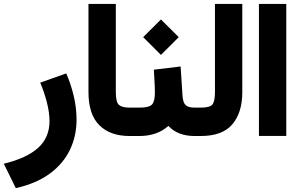

<svg xmlns="http://www.w3.org/2000/svg" viewBox="-67 -702 1541 991"><path d="M274.9 -323.2Q298.8 -268.6 313.5 -207Q328.1 -145.5 328.1 -84.5Q328.1 0 293.9 71.3Q259.8 142.6 190.4 193.8Q121.1 245.1 14.6 269L-47.4 143.1Q71.3 114.3 129.9 61Q188.5 7.8 188.5 -76.7Q188.5 -121.6 174.6 -175.3Q160.6 -229 140.6 -275.4Z M613.8 0H601.6Q501.5 0 445.6 -55.9Q389.6 -111.8 389.6 -227.1V-681.6H530.8V-226.6Q530.8 -174.8 546.9 -160.6Q563 -146.5 601.6 -146.5H613.8Z M949.2 0H937.5Q850.1 0 802.2 -52.2Q772.5 -25.4 734.6 -12.7Q696.8 0 653.3 0H594.2V-146.5H653.3Q702.1 -146.5 717.3 -162.4Q732.4 -178.2 732.4 -223.1Q732.4 -251.5 730.5 -282.5Q728.5 -313.5 727.1 -342.3L865.2 -358.9L875 -208Q877.4 -172.9 890.9 -159.7Q904.3 -146.5 938.5 -146.5H949.2ZM671.9 -510.3 763.7 -601.6 855.5 -510.3 763.7 -418.5Z M929.7 0V-146.5H969.2Q1017.1 -146.5 1029.8 -163.3Q1042.5 -180.2 1042.5 -226.1V-681.6H1183.6V-226.6Q1183.6 -121.1 1132.3 -60.5Q1081.1 0 968.8 0Z M1269.5 -681.6H1410.6V-0.5H1269.5Z"/></svg>

Font: Vazir Black FD-WOL-UI
Style: Black-FD-WOL-UI
Weight: 900
Designer: Saber Rastikerdar
Foundry: Saber Rastikerdar
Version: Version 30.0.0